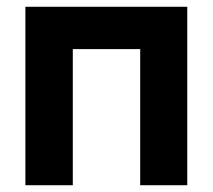

<svg xmlns="http://www.w3.org/2000/svg" viewBox="-20 -547 628 567"><path d="M55 0V-527H533V0H394V-402H195V0Z"/></svg>

Font: Onest
Style: Bold
Weight: 700
Designer: Dmitri Voloshin, Andrey Kudryavtsev
Foundry: Dmitri Voloshin, Andrey Kudryavtsev
Version: Version 1.000;gftools[0.9.33]